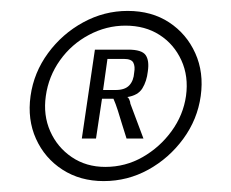

<svg xmlns="http://www.w3.org/2000/svg" viewBox="-20 -611 424 352"><path d="M170 -279Q127 -279 94.5 -300Q62 -321 46 -356.5Q30 -392 36 -435Q42 -478 68 -513.5Q94 -549 132.5 -570Q171 -591 214 -591Q258 -591 290 -570Q322 -549 338 -513.5Q354 -478 348 -435Q342 -392 316 -356.5Q290 -321 252 -300Q214 -279 170 -279ZM173 -305Q210 -305 241.5 -323Q273 -341 294.5 -370.5Q316 -400 321 -435Q326 -471 312.5 -500.5Q299 -530 272.5 -547Q246 -564 210 -564Q175 -564 143 -547Q111 -530 90 -500.5Q69 -471 64 -435Q59 -400 72 -370.5Q85 -341 111.5 -323Q138 -305 173 -305ZM130 -357 154 -520H215Q240 -520 247 -510Q254 -500 251 -480Q249 -462 241 -449Q233 -436 213 -433Q215 -433 217 -428.5Q219 -424 219 -421L243 -357H212Q208 -369 204 -382.5Q200 -396 196 -408.5Q192 -421 188 -430H167L156 -357ZM169 -446H192Q209 -446 217 -454.5Q225 -463 226 -478Q228 -489 224.5 -496Q221 -503 207 -503H177Z"/></svg>

Font: Alumni Sans
Style: Bold Italic
Weight: 700
Italic angle: -8°
Designer: Robert E. Leuschke
Foundry: Robert E. Leuschke
Version: Version 1.016